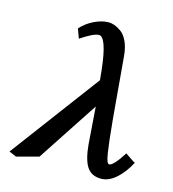

<svg xmlns="http://www.w3.org/2000/svg" viewBox="-107 -787 804 891"><g transform="rotate(15 295.5 -341.5)"><path d="M583 -104 591.3 -100.1Q565.9 -50.8 530.5 -19.3Q495.1 12.2 458.5 12.2Q412.1 12.2 390.1 -21.2Q368.2 -54.7 361.8 -127L348.6 -305.2Q192.4 -67.4 156.7 -13.2L50.8 15.1L16.1 0L335.9 -428.2Q335.4 -433.6 334.7 -439.9Q334 -446.3 333.5 -451.4Q333 -456.5 332.3 -463.9Q331.5 -471.2 331.1 -476.1Q314 -629.9 277.8 -629.9Q252.4 -629.9 191.4 -588.9L174.8 -633.8Q200.7 -663.1 237.3 -680.7Q273.9 -698.2 306.2 -698.2Q319.3 -698.2 334 -693.1Q348.6 -688 366.7 -675.3Q384.8 -662.6 397.9 -634.5Q411.1 -606.4 414.6 -566.9L440.4 -270Q446.3 -208 450.2 -173.6Q454.1 -139.2 458.5 -111.1Q462.9 -83 467.5 -72.5Q472.2 -62 478 -62Q497.6 -62 542 -131.8Z"/></g></svg>

Font: Linux Libertine Slanted
Style: Semibold Slanted
Weight: 600
Designer: Philipp H. Poll
Foundry: Philipp H. Poll
Version: Version 5.1.1